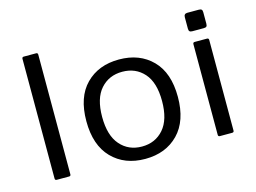

<svg xmlns="http://www.w3.org/2000/svg" viewBox="-96 -870 1408 1054"><g transform="rotate(-15 607.5 -342.5)"><path d="M100.1 -9.8C100.1 -3.3 103.4 0 109.9 0H180.2C186.7 0 189.9 -3.3 189.9 -9.8V-689.9C189.9 -696.8 186.7 -700.2 180.2 -700.2H109.9C103.4 -700.2 100.1 -696.8 100.1 -689.9Z M421.6 -58.3C469.3 -9.4 532.1 15.1 610.1 15.1C688.1 15.1 750.9 -9.4 798.6 -58.3C846.3 -107.3 870.1 -177.3 870.1 -268.3C870.1 -359.3 846.3 -429 798.6 -477.3C750.9 -525.6 688.1 -549.8 610.1 -549.8C532.1 -549.8 469.3 -525.6 421.6 -477.3C373.9 -429 350.1 -359.3 350.1 -268.3C350.1 -177.3 373.9 -107.3 421.6 -58.3ZM487.1 -427C518.5 -462.3 559.5 -480 610.1 -480C660.7 -480 701.7 -462.3 733.2 -427C764.6 -391.7 780.3 -338.9 780.3 -268.6C780.3 -198.2 764.6 -145.1 733.2 -109.1C701.7 -73.2 660.7 -55.2 610.1 -55.2C559.5 -55.2 518.5 -73.2 487.1 -109.1C455.6 -145.1 439.9 -198.2 439.9 -268.6C439.9 -338.9 455.6 -391.7 487.1 -427Z M1020 -680.2V-615.2C1020 -607.7 1021.6 -602.5 1024.7 -599.6C1027.8 -596.7 1032.9 -595.2 1040 -595.2H1105C1112.5 -595.2 1117.7 -596.7 1120.6 -599.6C1123.5 -602.5 1125 -607.7 1125 -615.2V-680.2C1125 -687.3 1123.5 -692.5 1120.6 -695.6C1117.7 -698.6 1112.5 -700.2 1105 -700.2H1040C1026.7 -700.2 1020 -693.5 1020 -680.2ZM1027.3 -9.8C1027.3 -3.3 1030.6 0 1037.1 0H1106.9C1113.8 0 1117.2 -3.3 1117.2 -9.8V-524.9C1117.2 -531.7 1113.8 -535.2 1106.9 -535.2H1037.1C1030.6 -535.2 1027.3 -531.7 1027.3 -524.9Z"/></g></svg>

Font: Numans
Style: Regular
Weight: 400
Designer: Jovanny Lemonad
Foundry: Jovanny Lemonad
Version: Version 001.001